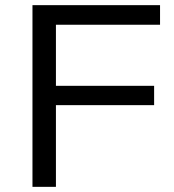

<svg xmlns="http://www.w3.org/2000/svg" viewBox="-20 -725 677 745"><path d="M106 0V-705H601V-629H197V-392H578V-317H197V0Z"/></svg>

Font: Nunito Sans 10pt SemiExpanded
Style: Regular
Weight: 400
Width: 6
Designer: Vernon Adams
Foundry: Vernon Adams
Version: Version 3.101;gftools[0.9.27]